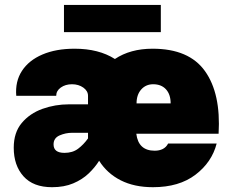

<svg xmlns="http://www.w3.org/2000/svg" viewBox="-20 -759 934 784"><path d="M636.7 -738.8V-627.9H241.2V-738.8ZM36.1 -155.8Q36.1 -217.8 68.8 -256.8Q101.6 -295.9 153.3 -314.5Q205.1 -333 261.7 -333H339.4V-367.7Q339.4 -387.7 320.1 -401.4Q300.8 -415 273.9 -415Q247.1 -415 228.3 -401.6Q209.5 -388.2 209.5 -367.7H46.4Q41.5 -426.3 69.6 -469.5Q97.7 -512.7 153.1 -536.4Q208.5 -560.1 284.7 -560.1Q383.3 -560.1 449.2 -518.1Q512.2 -560.1 603 -560.1Q752 -560.1 817.1 -468.5Q882.3 -377 872.6 -212.9H536.6Q544.9 -143.6 611.8 -143.6Q630.4 -143.6 644.5 -150.6Q658.7 -157.7 666.5 -172.9H864.7Q845.2 -96.7 778.3 -45.7Q711.4 5.4 604.5 5.4Q528.3 5.4 472.9 -22.7Q417.5 -50.8 384.8 -102.5Q367.7 -75.2 341.8 -50.5Q315.9 -25.9 279.1 -10.3Q242.2 5.4 192.4 5.4Q115.7 5.4 75.9 -39.1Q36.1 -83.5 36.1 -155.8ZM537.6 -336.9H676.8Q676.8 -373.5 657.7 -394.3Q638.7 -415 605.5 -415Q575.7 -415 556.6 -393.6Q537.6 -372.1 537.6 -336.9ZM243.2 -134.8Q276.4 -134.8 298.8 -151.6Q321.3 -168.5 339.4 -193.8V-216.8H274.9Q248 -216.8 223.4 -206.1Q198.7 -195.3 198.7 -169.4Q198.7 -134.8 243.2 -134.8Z"/></svg>

Font: Estedad-FD Black
Style: Regular
Weight: 900
Designer: Amin Abedi
Version: Version 7.3